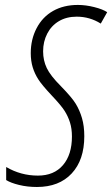

<svg xmlns="http://www.w3.org/2000/svg" viewBox="-20 -744 452 774"><path d="M319.8 -194.8Q319.8 -99.1 269 -44.7Q218.3 9.8 128.9 9.8Q90.3 9.8 56.6 1.5Q22.9 -6.8 4.9 -18.1V-70.8Q64 -36.1 132.8 -36.1Q197.8 -36.1 233.9 -78.4Q270 -120.6 270 -193.8Q270 -225.1 262.2 -250Q254.4 -274.9 240.7 -296.6Q227.1 -318.4 187 -360.8Q148.9 -401.4 134.3 -424.3Q119.6 -447.3 111.8 -472.9Q104 -498.5 104 -529.8Q104 -585.4 127.7 -630.6Q151.4 -675.8 194.1 -700Q236.8 -724.1 293.9 -724.1Q325.7 -724.1 360.4 -715.3Q395 -706.5 412.1 -694.8L386.2 -648.9Q341.8 -676.8 289.1 -676.8Q248 -676.8 217.5 -658.7Q187 -640.6 170.4 -608.4Q153.8 -576.2 153.8 -537.1Q153.8 -500.5 168.5 -469.7Q183.1 -439 225.1 -397Q270 -351.1 285.6 -325.2Q301.3 -299.3 310.5 -267.8Q319.8 -236.3 319.8 -194.8Z"/></svg>

Font: TypoPRO Open Sans Condensed
Style: Italic
Weight: 300
Width: 3
Italic angle: -12°
Foundry: Ascender Corporation
Version: Version 1.10